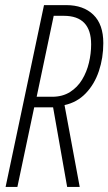

<svg xmlns="http://www.w3.org/2000/svg" viewBox="-20 -734 426 754"><path d="M2 0 152.8 -713.9H240.2Q307.6 -713.9 346.7 -676Q385.7 -638.2 385.7 -564.9Q385.7 -506.8 368.4 -455.1Q351.1 -403.3 316.9 -367.7Q282.7 -332 233.4 -321.3L293 0H243.7L188.5 -312.5H114.3L48.3 0ZM124 -354H184.6Q225.6 -354 254.9 -372.6Q284.2 -391.1 302.5 -421.4Q320.8 -451.7 329.3 -487.8Q337.9 -523.9 337.9 -559.6Q337.9 -671.9 230.5 -671.9H190.9Z"/></svg>

Font: Open Sans Condensed Light
Style: Italic
Weight: 300
Width: 3
Italic angle: -12°
Designer: Monotype Design Team
Foundry: Monotype Imaging Inc.
Version: Version 3.000; ttfautohint (v1.8.4)